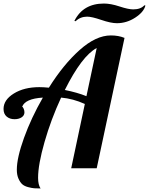

<svg xmlns="http://www.w3.org/2000/svg" viewBox="-59 -950 841 1084"><path d="M-39 -335Q-39 -386 19 -422Q77 -458 163 -458Q186 -458 217 -455Q299 -586 391 -668Q483 -750 567 -750Q610 -750 644 -736L487 0H343L420 -363Q354 -393 286 -399Q229 -276 192.5 -148.5Q156 -21 156 54Q156 93 170 114Q148 114 134.5 113Q121 112 100 106.5Q79 101 67 90.5Q55 80 45.5 59Q36 38 36 8Q36 -59 76.5 -171.5Q117 -284 183 -399Q83 -393 66 -347Q70 -347 74.5 -336.5Q79 -326 79 -316Q79 -298 63 -287.5Q47 -277 23 -277Q-4 -277 -21.5 -292Q-39 -307 -39 -335ZM307 -442Q377 -428 429 -407L487 -679Q403 -634 307 -442ZM361 -832Q410 -930 528 -930Q566 -930 616 -913.5Q666 -897 693 -897Q735 -897 756 -920L762 -919Q753 -882 704.5 -850.5Q656 -819 601 -819Q567 -819 513 -837.5Q459 -856 433 -856Q395 -856 367 -830Z"/></svg>

Font: Lobster Two
Style: Bold Italic
Weight: 700
Designer: Pablo Impallari
Foundry: Pablo Impallari. www.impallari.com
Version: Version 1.006